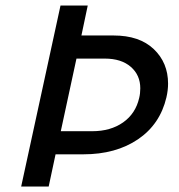

<svg xmlns="http://www.w3.org/2000/svg" viewBox="-20 -678 650 698"><path d="M591 -374Q591 -350 585 -324Q562 -226 481.5 -171.5Q401 -117 283 -117H182L157 0H57L200 -658H299L276 -549H393Q487 -549 539 -499.5Q591 -450 591 -374ZM490 -357Q490 -405 455.5 -435Q421 -465 361 -465H258L201 -201H315Q382 -201 427.5 -233Q473 -265 486 -322Q490 -338 490 -357Z"/></svg>

Font: Ysabeau Infant Semibold
Style: Italic
Weight: 600
Italic angle: -12°
Designer: Christian Thalmann (Catharsis Fonts)
Version: Version 0.003